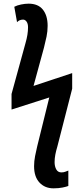

<svg xmlns="http://www.w3.org/2000/svg" viewBox="-20 -788 459 1048"><path d="M272 240Q225 240 195.5 208.5Q166 177 166 119Q166 92 171.5 64Q177 36 183 11L249 -256L43 -190V-275L119 -552Q126 -576 129.5 -597.5Q133 -619 133 -639Q133 -659 125 -670Q117 -681 106 -681Q86 -681 73 -667L58 -751Q73 -759 95 -763.5Q117 -768 136 -768Q188 -768 214 -735.5Q240 -703 240 -647Q240 -617 234 -588Q228 -559 220 -528L163 -319L374 -389V-304L293 12Q286 35 282 56Q278 77 278 97Q278 120 287 136.5Q296 153 315 153Q327 153 336 149.5Q345 146 353 143V227Q344 231 322 235.5Q300 240 272 240Z"/></svg>

Font: Noto Sans ExtraCondensed SemiBold
Style: Regular
Weight: 600
Width: 2
Designer: Monotype Design Team
Foundry: Monotype Imaging Inc.
Version: Version 2.013; ttfautohint (v1.8.4.7-5d5b)